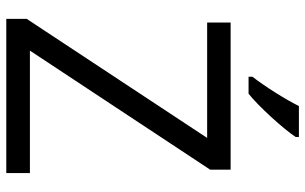

<svg xmlns="http://www.w3.org/2000/svg" viewBox="-200 -771 971 611"><g transform="rotate(90 285.5 -465.5)"><path d="M530.8 0H40V-64.9L418.9 -639.2H51.8V-713.9H520V-648.9L141.1 -75.2H530.8ZM224.1 -783.2Q247.6 -813.5 274.7 -856.4Q301.8 -899.4 317.4 -931.2H416V-920.9Q394.5 -889.2 352.1 -842.8Q309.6 -796.4 278.3 -771H224.1Z"/></g></svg>

Font: Open Sans ACDW
Style: acdw
Weight: 400
Foundry: Ascender Corporation
Version: Version 1.10